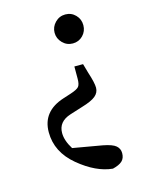

<svg xmlns="http://www.w3.org/2000/svg" viewBox="-108 -557 632 832"><g transform="rotate(-15 208.0 -141.5)"><path d="M312.5 -380Q294 -361 267 -361Q240 -361 221 -380.5Q202 -400 202 -426Q202 -452 221 -471.5Q240 -491 267 -491Q294 -491 312.5 -472Q331 -453 331 -426Q331 -399 312.5 -380ZM146 76 278 99Q320 107 335 120Q350 133 350 153Q350 176 336.5 188.5Q323 201 294 208Q220 201 143 137Q66 73 66 -16Q66 -110 166 -142L200 -153Q231 -163 239 -173Q247 -183 247 -208V-263H286L298 -221Q314 -172 314 -150Q314 -128 296 -113Q278 -98 234 -85L177 -67Q121 -49 121 2Q121 36 146 76Z"/></g></svg>

Font: TypoPRO Source Serif Pro
Style: Regular
Weight: 400
Designer: Frank Grießhammer
Foundry: Adobe Systems Incorporated
Version: Version 1.017;PS 1.0;hotconv 1.0.79;makeotf.lib2.5.61930